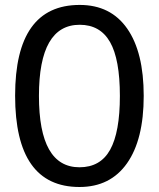

<svg xmlns="http://www.w3.org/2000/svg" viewBox="-20 -745 640 775"><path d="M300.8 9.8Q41 9.8 41 -358.9Q41 -725.1 301.8 -725.1Q426.8 -725.1 493.4 -629.6Q560.1 -534.2 560.1 -357.9Q560.1 -181.6 492.7 -85.9Q425.3 9.8 300.8 9.8ZM300.8 -69.8Q385.3 -69.8 424.6 -140.6Q463.9 -211.4 463.9 -357.9Q463.9 -505.9 424.1 -575.4Q384.3 -645 301.8 -645Q137.2 -645 137.2 -357.9Q137.2 -69.8 300.8 -69.8Z"/></svg>

Font: WenQuanYi Micro Hei Mono
Style: Regular
Weight: 400
Foundry: Ascender Corporation
Version: Version 0.2.0-beta